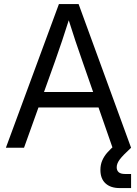

<svg xmlns="http://www.w3.org/2000/svg" viewBox="-20 -748 693 972"><path d="M278.3 -727.5H377.9L643.6 0H549.8L397 -438.5Q380.4 -484.9 361.6 -541.5Q342.8 -598.1 315.4 -684.6H340.8Q289.6 -523.4 258.8 -438.5L101.6 0H9.8ZM148.4 -282.2H504.9V-204.1H148.4ZM585.9 204.1Q540 204.1 514.2 180.4Q488.3 156.7 488.3 112.3Q488.3 86.4 497.3 65.2Q506.3 43.9 522.2 25.6Q538.1 7.3 564.5 -16.1L643.6 0Q601.6 38.6 586.2 59.3Q570.8 80.1 570.8 98.6Q570.8 115.2 581.1 124Q591.3 132.8 613.3 132.8H643.6V204.1Z"/></svg>

Font: Intratopia Thin
Style: Regular
Weight: 100
Designer: Rasmus Andersson
Foundry: rsms
Version: Version 3.000;Glyphs 3.2.3 (3260)